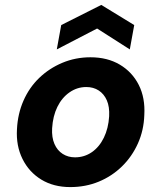

<svg xmlns="http://www.w3.org/2000/svg" viewBox="-20 -749 656 781"><path d="M266 12Q198 12 148 -18.5Q98 -49 71.5 -102.5Q45 -156 49 -223Q52 -286 75.5 -339.5Q99 -393 139.5 -432Q180 -471 233.5 -493.5Q287 -516 348 -516Q417 -516 467.5 -486Q518 -456 544.5 -403.5Q571 -351 567 -281Q565 -219 541 -165.5Q517 -112 476 -72Q435 -32 381.5 -10Q328 12 266 12ZM285 -109Q323 -109 353.5 -130Q384 -151 402.5 -189Q421 -227 424 -276Q426 -315 414.5 -341Q403 -367 381.5 -381Q360 -395 331 -395Q294 -395 263 -373.5Q232 -352 213.5 -314.5Q195 -277 192 -227Q190 -190 201.5 -163.5Q213 -137 235 -123Q257 -109 285 -109ZM211 -548 229 -647 392 -729 526 -647 508 -548 375 -633Z"/></svg>

Font: DM Sans ExtraBold
Style: Italic
Weight: 800
Italic angle: -10°
Designer: Colophon Foundry, Jonny Pinhorn
Foundry: Colophon Foundry
Version: Version 4.004;gftools[0.9.30]